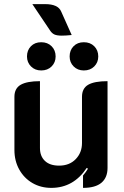

<svg xmlns="http://www.w3.org/2000/svg" viewBox="-20 -903 601 932"><path d="M502 -88Q502 -41 472.5 -16Q443 9 383 9V-51Q396 -66 407 -84L401 -88Q337 9 229 9Q178 9 137.5 -14.5Q97 -38 73.5 -80Q50 -122 50 -175V-433Q50 -474 80.5 -491.5Q111 -509 174 -509V-184Q174 -145 198 -122Q222 -99 267 -99Q317 -99 347.5 -130.5Q378 -162 378 -209V-433Q378 -474 408 -491.5Q438 -509 502 -509ZM280 -730Q257 -730 244.5 -735.5Q232 -741 223 -755L137 -883H199Q262 -883 277 -847L328 -733Q300 -730 280 -730ZM111 -629Q111 -659 130 -678.5Q149 -698 180 -698Q211 -698 230.5 -678.5Q250 -659 250 -629Q250 -600 230.5 -580.5Q211 -561 180 -561Q150 -561 130.5 -580.5Q111 -600 111 -629ZM318 -629Q318 -659 337 -678.5Q356 -698 387 -698Q418 -698 437.5 -678.5Q457 -659 457 -629Q457 -600 437.5 -580.5Q418 -561 387 -561Q357 -561 337.5 -580.5Q318 -600 318 -629Z"/></svg>

Font: K2D
Style: Bold
Weight: 700
Designer: Katatrad Aksorn Co.,Ltd.
Foundry: Cadson Demak Co.,Ltd.
Version: Version 1.000; ttfautohint (v1.6)